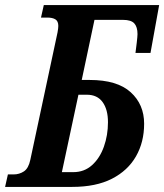

<svg xmlns="http://www.w3.org/2000/svg" viewBox="-41 -734 645 754"><path d="M-21 0 -10 -49H12Q35 -49 53 -61Q71 -73 78 -106L185 -607Q188 -624 188 -632Q188 -651 176.5 -658Q165 -665 145 -665H120L131 -714H584L550 -526H491L496 -566Q499 -592 499 -600Q499 -628 486.5 -642Q474 -656 442 -656H330L280 -420H311Q419 -420 472 -372Q525 -324 525 -248Q525 -176 493 -120Q461 -64 398.5 -32Q336 0 242 0ZM300 -362H267L202 -58H247Q290 -58 320.5 -85.5Q351 -113 367 -158Q383 -203 383 -254Q383 -304 362 -333Q341 -362 300 -362Z"/></svg>

Font: Noto Serif ExtraCondensed
Style: Bold Italic
Weight: 700
Width: 2
Italic angle: -12°
Designer: Monotype Design Team
Foundry: Monotype Imaging Inc.
Version: Version 2.013; ttfautohint (v1.8.4.7-5d5b)